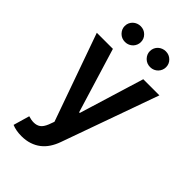

<svg xmlns="http://www.w3.org/2000/svg" viewBox="-288 -850 1151 1151"><g transform="rotate(45 288.0 -274.0)"><path d="M141.3 212.4Q94.8 212.4 60.4 197.8L90.2 94.8Q114.7 102.6 135.7 102.6Q159.8 102.6 177.2 90.6Q194.6 78.5 207.7 46.2L220.5 11.4L22.7 -545.5H159.1L284.8 -133.5H290.5L416.5 -545.5H553.3L333.1 71Q321.7 103 304.5 129.1Q287.3 155.2 263.5 173.7Q239.7 192.1 209.2 202.2Q178.6 212.4 141.3 212.4ZM181.1 -625.7Q152 -625.7 132.1 -645.6Q112.2 -666.2 112.2 -692.5Q112.2 -707.7 117.9 -720Q123.6 -732.2 133.2 -741.1Q142.8 -750 155.2 -754.8Q167.6 -759.6 181.1 -759.6Q209.9 -759.6 229.4 -740.1Q249.3 -720.9 249.3 -692.5Q249.3 -679.7 244.3 -667.6Q239.3 -655.5 230.5 -646.3Q221.6 -637.1 209 -631.4Q196.4 -625.7 181.1 -625.7ZM394.2 -625.7Q365.1 -625.7 345.2 -645.6Q325.3 -666.2 325.3 -692.5Q325.3 -707.7 331 -720Q336.6 -732.2 346.2 -741.1Q355.8 -750 368.3 -754.8Q380.7 -759.6 394.2 -759.6Q422.9 -759.6 442.5 -740.1Q462.4 -720.9 462.4 -692.5Q462.4 -679.7 457.4 -667.6Q452.4 -655.5 443.5 -646.3Q434.7 -637.1 422.1 -631.4Q409.4 -625.7 394.2 -625.7Z"/></g></svg>

Font: Linik Sans SemiBold
Style: Regular
Weight: 600
Designer: Fonts by Rasmus Andersson / Changes by Cristiano Sobral with parts from Marc Monis
Foundry: rsms
Version: Version 3.020; ttfautohint (v1.6)